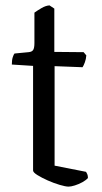

<svg xmlns="http://www.w3.org/2000/svg" viewBox="-20 -694 379 714"><path d="M235 0Q224 0 202 -6.5Q180 -13 157.5 -23Q135 -33 119 -43Q103 -53 103 -60V-449L24 -454Q24 -471 27.5 -481.5Q31 -492 34 -495L86 -500Q99 -501 103.5 -508.5Q108 -516 108 -534V-647Q119 -655 134.5 -664Q150 -673 164 -674L182 -662V-501L291 -500L301 -488Q300 -474 295.5 -462Q291 -450 287 -444L183 -448V-78L300 -55Q302 -52 304.5 -46.5Q307 -41 307 -32Q300 -24 286.5 -16.5Q273 -9 258.5 -4.5Q244 0 235 0Z"/></svg>

Font: Texturina 12pt Light
Style: Regular
Weight: 300
Designer: Guillermo Torres Carreño
Foundry: Omnibus-Type
Version: Version 1.002